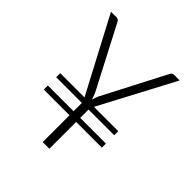

<svg xmlns="http://www.w3.org/2000/svg" viewBox="-194 -838 967 967"><g transform="rotate(45 290.0 -354.0)"><path d="M80.5 -308H253.5L42.5 -707.5H82Q95 -707.5 101.5 -695L274.5 -362.5Q278.5 -352.5 281.8 -343.8Q285 -335 287.5 -326.5Q292 -343 300.5 -362.5L473 -695Q475.5 -700.5 480.2 -704Q485 -707.5 492 -707.5H532L320.5 -308H494V-279H311V-220H494V-191H311V0H263.5V-191H80.5V-220H263.5V-279H80.5Z"/></g></svg>

Font: Lato Light
Style: Regular
Weight: 300
Designer: Lukasz Dziedzic
Foundry: Lukasz Dziedzic
Version: Version 1.104; Western+Polish opensource